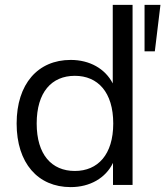

<svg xmlns="http://www.w3.org/2000/svg" viewBox="-20 -756 676 785"><path d="M269 9C348 9 412 -28 442 -90V0H522V-736H441V-415C410 -475 347 -511 269 -511C135 -511 48 -413 48 -251C48 -89 135 9 269 9ZM286 -57C191 -57 130 -124 130 -251C130 -379 191 -446 286 -446C380 -446 443 -379 443 -251C443 -124 380 -57 286 -57ZM571 -546H613L636 -736H571Z"/></svg>

Font: Poppy and Pepper
Style: Regular
Weight: 400
Designer: Thy Ha
Foundry: Thy Ha
Version: Version 0.001;Glyphs 3.2 (3227)